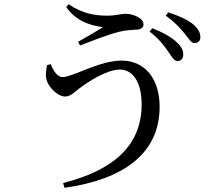

<svg xmlns="http://www.w3.org/2000/svg" viewBox="-20 -829 1040 919"><path d="M828 -537C845 -536 857 -548 857 -566C858 -586 850 -604 827 -626C800 -652 761 -673 709 -694L696 -678C740 -644 764 -612 784 -584C802 -558 813 -537 828 -537ZM911 -623C928 -623 939 -633 939 -651C939 -673 929 -692 903 -714C878 -734 838 -753 785 -770L774 -754C820 -720 842 -695 863 -669C884 -644 894 -623 911 -623ZM205 -517C200 -489 196 -464 205 -440C216 -410 256 -367 292 -367C318 -367 339 -390 360 -406C399 -435 489 -496 554 -496C616 -496 658 -435 658 -330C658 -132 523 -14 282 47L289 70C570 30 744 -93 744 -318C744 -454 672 -539 562 -539C455 -539 328 -460 280 -460C257 -460 237 -485 223 -522ZM472 -699C444 -680 396 -653 354 -629L363 -611C412 -630 497 -664 551 -677C579 -684 610 -686 629 -687C654 -687 667 -697 667 -712C667 -742 619 -763 579 -763C562 -763 530 -754 495 -754C439 -754 376 -762 308 -809L297 -795C353 -715 436 -705 472 -699Z"/></svg>

Font: Noto Serif CJK JP Medium
Style: Regular
Weight: 500
Designer: Ryoko NISHIZUKA 西塚涼子 (kana & ideographs); Frank Grießhammer (Latin, Greek & Cyrillic); Wenlong ZHANG 张文龙 (bopomofo); San
Foundry: Adobe Systems Incorporated
Version: Version 1.000;PS 1;hotconv 16.6.53;makeotf.lib2.5.65590